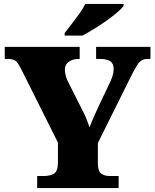

<svg xmlns="http://www.w3.org/2000/svg" viewBox="-20 -951 783 971"><path d="M168 0V-61H203Q235 -61 254 -73.5Q273 -86 273 -128V-230L88 -600Q73 -630 61 -641.5Q49 -653 17 -653H4V-714H383V-653H379Q347 -653 327.5 -638.5Q308 -624 308 -598Q308 -587 311.5 -572Q315 -557 322 -542L396 -395Q410 -368 417.5 -349Q425 -330 433 -307Q443 -334 456.5 -364.5Q470 -395 485 -427L539 -540Q550 -566 552.5 -580.5Q555 -595 555 -600Q555 -629 538 -641Q521 -653 485 -653H466V-714H741V-653H729Q710 -653 698 -646.5Q686 -640 675 -623.5Q664 -607 648 -576L475 -228V-126Q475 -85 492 -73Q509 -61 532 -61H580V0ZM307 -784Q322 -803 342 -829Q362 -855 381.5 -882Q401 -909 411 -931H605V-921Q596 -908 572.5 -888Q549 -868 518 -846Q487 -824 455 -804.5Q423 -785 397 -771H307Z"/></svg>

Font: Noto Serif Telugu Black
Style: Regular
Weight: 900
Designer: Jelle Bosma - Monotype Design Team
Foundry: Monotype Imaging Inc.
Version: Version 2.005; ttfautohint (v1.8.4.7-5d5b)